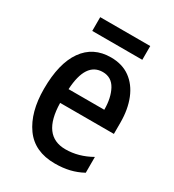

<svg xmlns="http://www.w3.org/2000/svg" viewBox="-170 -785 812 894"><g transform="rotate(30 236.5 -338.0)"><path d="M243 -549Q304 -549 346 -518.5Q388 -488 410 -433.5Q432 -379 432 -308V-247H143Q146 -72 272 -72Q342 -72 409 -110V-25Q376 -7 340.5 1.5Q305 10 262 10Q153 10 99 -65.5Q45 -141 45 -266Q45 -403 96.5 -476Q148 -549 243 -549ZM244 -471Q153 -471 145 -322H337Q337 -386 314 -428.5Q291 -471 244 -471ZM374 -686V-612H105V-686Z"/></g></svg>

Font: Noto Sans Hebrew Condensed Medium
Style: Regular
Weight: 500
Width: 3
Designer: Monotype Design Team
Foundry: Monotype Imaging Inc.
Version: Version 2.004; ttfautohint (v1.8.4.7-5d5b)